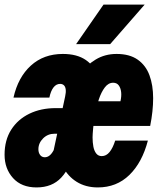

<svg xmlns="http://www.w3.org/2000/svg" viewBox="-33 -808 703 840"><path d="M195 -119 252 -386Q256 -404 254.5 -416.5Q253 -429 246.5 -435Q240 -441 230 -441Q213 -441 201 -425.5Q189 -410 183 -381H26Q46 -470 102 -521Q158 -572 242 -572Q304 -572 342.5 -545.5Q381 -519 395 -472Q409 -425 396 -365L344 -119ZM127 12Q61 12 24 -29Q-13 -70 -13 -131Q-13 -195 16 -240.5Q45 -286 95.5 -310.5Q146 -335 211 -335H253L228 -223H206Q176 -223 155.5 -202.5Q135 -182 135 -155Q135 -140 142.5 -130Q150 -120 163 -120Q185 -120 201 -149.5Q217 -179 230 -251L300 -161Q275 -74 235 -31Q195 12 127 12ZM395 12Q342 12 302.5 -12.5Q263 -37 241 -81Q219 -125 219 -183Q219 -232 229.5 -285.5Q240 -339 261 -389.5Q282 -440 313.5 -481.5Q345 -523 385.5 -547.5Q426 -572 477 -572Q534 -572 569.5 -547Q605 -522 621 -478.5Q637 -435 637 -378.5Q637 -322 624 -257H354L379 -365H494Q499 -387 497 -405Q495 -423 486.5 -434.5Q478 -446 462 -446Q441 -446 425.5 -425.5Q410 -405 399.5 -373.5Q389 -342 383 -308Q377 -274 374.5 -246.5Q372 -219 372 -207Q372 -185 375.5 -166.5Q379 -148 388 -136.5Q397 -125 412 -125Q432 -125 446.5 -143Q461 -161 471 -193H614Q589 -97 533 -42.5Q477 12 395 12ZM300 -615 420 -788H600L449 -615Z"/></svg>

Font: Azeret Mono Thin ExtraBold
Style: Italic
Weight: 800
Italic angle: -12°
Version: Version 1.002